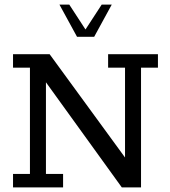

<svg xmlns="http://www.w3.org/2000/svg" viewBox="-20 -820 743 840"><path d="M37 0V-59H111V-524H37V-583H197L527 -131V-524H453V-583H671V-524H597V0H513L181 -460V-59H256V0ZM317 -659 240 -800H283L354 -691L425 -800H469L392 -659Z"/></svg>

Font: Rokkitt SemiBold
Style: Regular
Weight: 400
Version: Version 3.103